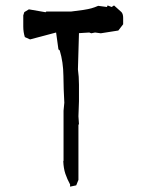

<svg xmlns="http://www.w3.org/2000/svg" viewBox="-20 -699 540 717"><path d="M271 -439.9Q274.9 -413.1 274.9 -382.8V-321.3L272.9 -264.6L274.9 -235.4L272.9 -232.9V-27.3L264.6 -6.8L241.7 -2V-10.3Q231 -29.8 224.1 -50Q217.3 -70.3 216.3 -96.7L217.3 -99.1V-285.6L220.2 -315.4Q217.3 -365.2 216.8 -416Q216.3 -466.8 203.1 -510.7L198.2 -514.6L189.5 -577.6L92.3 -551.8L72.8 -560.5Q66.9 -579.1 66.9 -600.1V-641.6L70.8 -653.8L87.9 -664.1L150.4 -653.3L152.8 -655.8H244.6Q300.8 -662.1 321.3 -668Q333.5 -671.4 346.7 -677.2L379.4 -672.9L381.8 -678.7L397 -672.9L405.8 -678.7L433.6 -653.8Q439.9 -646.5 439.9 -632.3V-610.4V-608.4L421.9 -585L356.4 -574.7L335 -577.6L320.8 -574.7L313.5 -577.6L274.9 -575.2Z"/></svg>

Font: Bakudai
Style: Medium
Weight: 500
Version: Version 1.48